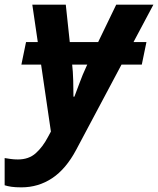

<svg xmlns="http://www.w3.org/2000/svg" viewBox="-89 -566 680 826"><path d="M3 -288 23 -385H541L521 -288ZM3 240Q-23 240 -40 237.5Q-57 235 -69 231V114Q-56 116 -42.5 118Q-29 120 -12 120Q35 120 65 93Q95 66 117 24L130 0L50 -546H194L221 -293Q225 -259 226 -219Q227 -179 227 -150H231Q241 -175 253 -208.5Q265 -242 284 -283L411 -546H571L239 78Q195 161 135.5 200.5Q76 240 3 240Z"/></svg>

Font: Noto IKEA Latin
Style: Bold Italic
Weight: 700
Italic angle: -12°
Designer: Monotype Design Team
Foundry: Monotype Imaging Inc.
Version: Version 1.0